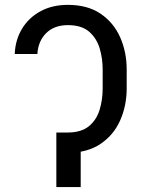

<svg xmlns="http://www.w3.org/2000/svg" viewBox="-20 -757 573 777"><path d="M231.4 -220.7H252.9Q308.6 -220.7 339.6 -246.1Q370.6 -271.5 383.1 -312.5Q395.5 -353.5 395.5 -399.9V-475.6Q395.5 -521 383.1 -562Q370.6 -603 340.1 -629.2Q309.6 -655.3 254.9 -655.3Q199.2 -655.3 166.7 -622.8Q134.3 -590.3 131.3 -538.6H39.6Q42 -595.7 69.1 -640.6Q96.2 -685.5 143.8 -711.4Q191.4 -737.3 254.4 -737.3Q334.5 -737.3 387.2 -701.4Q439.9 -665.5 466.3 -606Q492.7 -546.4 492.7 -475.6V-399.9Q492.7 -329.1 466.3 -269.8Q439.9 -210.4 386.7 -174.6Q333.5 -138.7 253.4 -138.7H231.4ZM306.6 -220.7V0H208V-220.7Z"/></svg>

Font: V-Inter
Style: Regular-375
Weight: 375
Designer: Rasmus Andersson
Foundry: rsms
Version: Version 4.000;git-4146feb